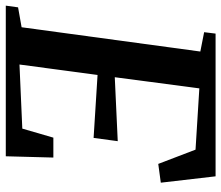

<svg xmlns="http://www.w3.org/2000/svg" viewBox="-72 -712 783 680"><g transform="rotate(-90 320.0 -371.5)"><path d="M36 0 13.5 -194 80 -203 130.5 -71 347.5 -57.5 387 -357 160.5 -346.5 172 -432 395 -418 432 -694.5 205 -684.5 173 -574.5H102.5L107 -743H640.5L634.5 -699.5L564 -687L478 -54L546.5 -40.5L541.5 0Z"/></g></svg>

Font: Merriweather 36pt SemiBold
Style: Italic
Weight: 600
Italic angle: -7.8°
Version: Version 2.101